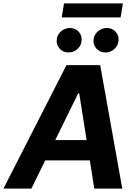

<svg xmlns="http://www.w3.org/2000/svg" viewBox="-58 -1111 793 1131"><path d="M126.8 0H-37.7L333.6 -727.5H532.2L662.3 0H497.5L408.6 -561.3H402.7ZM164.5 -285.9H553.5L533.2 -166.2H143.6ZM346.3 -802Q312.6 -801.8 292.1 -825.9Q271.6 -850.1 276.8 -883.2Q281.2 -909.9 303.5 -927.9Q325.8 -946 353.3 -946.3Q387.3 -946 407.4 -922.3Q427.5 -898.6 421.9 -865Q418.2 -839.2 396.1 -820.5Q374.1 -801.8 346.3 -802ZM563.3 -802Q530.1 -801.8 509.2 -825.7Q488.4 -849.7 493.8 -883.2Q498.5 -909.9 520.9 -927.9Q543.3 -946 570.3 -946.3Q604.8 -946 624.9 -922.3Q645 -898.6 639.5 -865Q635.2 -839.2 613.4 -820.5Q591.6 -801.8 563.3 -802ZM665.8 -1090.8 652.3 -1008.4H305.7L319.1 -1090.8Z"/></svg>

Font: Inter Tight
Style: Italic
Weight: 400
Italic angle: -9.39999°
Designer: Rasmus Andersson
Foundry: rsms
Version: Version 3.002